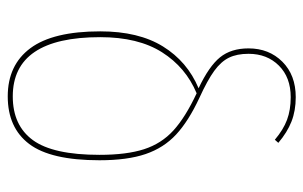

<svg xmlns="http://www.w3.org/2000/svg" viewBox="-164 -611 784 496"><g transform="rotate(90 228.0 -363.0)"><path d="M394 -228Q394 -102 352 -46.5Q310 9 229 9Q148 9 104.5 -49.5Q61 -108 61 -230Q61 -329 100 -392Q139 -455 208 -484Q151 -511 128 -539.5Q105 -568 105 -613Q105 -666 139.5 -700.5Q174 -735 231 -735Q266 -735 294 -724Q322 -713 349 -690L341 -681Q315 -703 289.5 -712.5Q264 -722 231 -722Q180 -722 149.5 -691.5Q119 -661 119 -613Q119 -583 129 -562.5Q139 -542 163 -524.5Q187 -507 233 -486Q293 -458 327.5 -426Q362 -394 378 -347Q394 -300 394 -228ZM380 -228Q380 -298 365.5 -343Q351 -388 317 -419Q283 -450 221 -479Q154 -451 115 -389.5Q76 -328 76 -230Q76 -4 229 -4Q304 -4 342 -56Q380 -108 380 -228Z"/></g></svg>

Font: Fira Sans Compressed Hair
Style: Regular
Weight: 100
Width: 1
Designer: bBox Type GmbH & Carrois Corporate GbR & Edenspiekermann AG
Foundry: bBox Type GmbH & Carrois Corporate GbR & Edenspiekermann AG
Version: Version 4.301